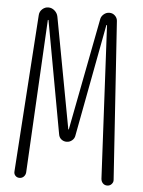

<svg xmlns="http://www.w3.org/2000/svg" viewBox="-53 -772 605 814"><g transform="rotate(5 250.0 -365.0)"><path d="M37.1 -25.4 82 -695.3Q83 -710 94.2 -720.2Q105.5 -730.5 120.1 -730.5Q134.8 -730.5 146.5 -720.2Q158.2 -710 161.1 -695.3L249 -222.7H250H251L342.8 -699.2Q344.7 -711.9 355.5 -721.2Q366.2 -730.5 379.9 -730.5Q393.6 -730.5 403.3 -721.2Q413.1 -711.9 414.1 -699.2L459 -26.4Q460 -16.6 452.6 -8.3Q445.3 0 433.6 0Q422.9 0 415.5 -7.3Q408.2 -14.6 407.2 -26.4L374 -676.8Q374 -677.7 373 -677.7Q371.1 -677.7 371.1 -676.8L281.2 -199.2Q279.3 -186.5 269 -178.2Q258.8 -169.9 246.1 -169.9Q233.4 -169.9 223.6 -177.7Q213.9 -185.5 211.9 -199.2L125 -676.8Q125 -677.7 123 -677.7Q122.1 -677.7 122.1 -676.8L86.9 -25.4Q85.9 -14.6 78.6 -7.3Q71.3 0 60.5 0Q49.8 0 43 -7.3Q36.1 -14.6 37.1 -25.4Z"/></g></svg>

Font: Rounded-X Mgen+ 1mn light
Style: Regular
Weight: 200
Designer: [Source Han Sans]
Ryoko NISHIZUKA  (kana & ideographs); Paul D. Hunt (Latin, Greek & Cyrillic); Wenlong ZHANG  (bopomofo
Version: Version 1.059.20150602